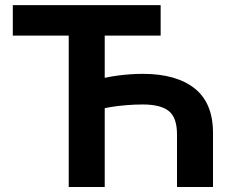

<svg xmlns="http://www.w3.org/2000/svg" viewBox="-20 -748 933 768"><path d="M31.2 -605.5V-727.5H622.6V-605.5ZM832 0H688V-210.4Q688 -277.8 655 -304Q622.1 -330.1 551.3 -330.1Q519.5 -330.1 485.8 -327.4Q452.1 -324.7 422.6 -319.8Q393.1 -314.9 373 -309.1V-430.2Q388.2 -434.6 408.7 -438.7Q429.2 -442.9 453.4 -446Q477.5 -449.2 502.7 -450.9Q527.8 -452.6 551.3 -452.6Q684.6 -452.6 758.3 -394.5Q832 -336.4 832 -216.3ZM398.9 0H254.9V-727.5H398.9Z"/></svg>

Font: Inter Cardless Tabular Bold
Style: Bold
Weight: 700
Designer: Rasmus Andersson
Foundry: rsms
Version: Version 4.000;git-4fc901f